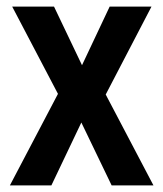

<svg xmlns="http://www.w3.org/2000/svg" viewBox="-20 -563 496 583"><path d="M156 -278 17 -543H144L229 -365L313 -543H440L301 -276L446 0H319L227 -191L136 0H10Z"/></svg>

Font: Noto Sans Ethiopic Condensed SemiBold
Style: Regular
Weight: 600
Width: 3
Designer: Monotype Design Team
Foundry: Monotype Imaging Inc.
Version: Version 2.102; ttfautohint (v1.8.4.7-5d5b)